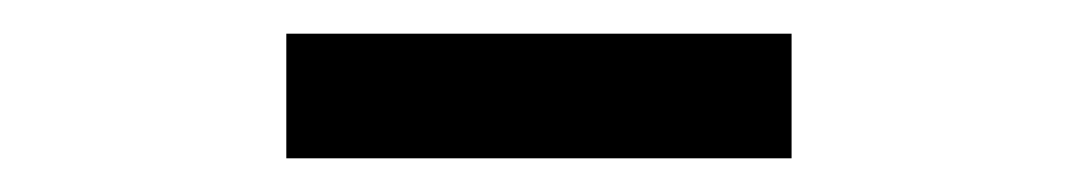

<svg xmlns="http://www.w3.org/2000/svg" viewBox="-20 -737 640 114"><path d="M150 -643V-717H450V-643Z"/></svg>

Font: Iosevka Slab Extended
Style: Regular
Weight: 400
Width: 7
Monospace: yes
Designer: Belleve Invis
Foundry: Belleve Invis
Version: Version 11.1.1; ttfautohint (v1.8.3)